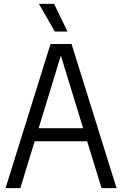

<svg xmlns="http://www.w3.org/2000/svg" viewBox="-20 -966 627 986"><path d="M8.5 0 239.5 -740H347.5L578.5 0H501.5L427.5 -240.5H158L84.5 0ZM178.5 -307.5H407L292.5 -680.5ZM261.5 -804 180 -946H258L326.5 -804Z"/></svg>

Font: Encode Sans Cnd
Style: Regular
Weight: 400
Width: 3
Designer: Multiple Designers
Foundry: Impallari Type
Version: Version 3.002; ttfautohint (v1.8.3) -l 8 -r 50 -G 200 -x 14 